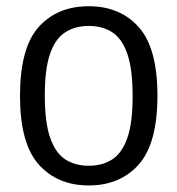

<svg xmlns="http://www.w3.org/2000/svg" viewBox="-20 -570 554 600"><path d="M257.5 9.5Q159.5 9.5 101 -56Q42.5 -121.5 42.5 -270.5Q42.5 -420 100.5 -485.2Q158.5 -550.5 257.5 -550.5Q355.5 -550.5 413.8 -485Q472 -419.5 472 -271Q472 -122 413.8 -56.2Q355.5 9.5 257.5 9.5ZM257.5 -52Q299.5 -52 330.2 -71.5Q361 -91 377.8 -138.5Q394.5 -186 394.5 -269Q394.5 -354 377.8 -402Q361 -450 330.2 -469.5Q299.5 -489 257.5 -489Q215.5 -489 184.5 -469.5Q153.5 -450 136.8 -402.8Q120 -355.5 120 -272Q120 -187.5 136.8 -139.5Q153.5 -91.5 184.2 -71.8Q215 -52 257.5 -52Z"/></svg>

Font: Encode Sans Semi Condensed
Style: Regular
Weight: 400
Width: 4
Designer: Multiple Designers
Foundry: Impallari Type
Version: Version 3.000; ttfautohint (v1.8.3) -l 8 -r 50 -G 200 -x 14 